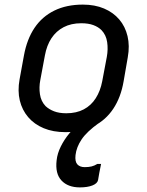

<svg xmlns="http://www.w3.org/2000/svg" viewBox="-20 -563 640 834"><path d="M340 -543Q392 -543 432 -526Q472 -509 498 -478.5Q524 -448 534 -406Q544 -364 535 -314L517 -210Q505 -140 472 -90.5Q439 -41 387 -15Q335 11 264 11Q211 11 170 -6Q129 -23 102.5 -54Q76 -85 66 -126.5Q56 -168 65 -218L84 -322Q97 -393 130 -442Q163 -491 216 -517Q269 -543 340 -543ZM333 -462Q289 -462 256.5 -445Q224 -428 203.5 -397Q183 -366 175 -322L155 -215Q149 -184 153.5 -153.5Q158 -123 178 -102Q193 -88 215 -79.5Q237 -71 268 -71Q312 -71 344 -88Q376 -105 396 -136.5Q416 -168 424 -210L444 -316Q450 -349 445.5 -380Q441 -411 421 -432Q407 -446 385.5 -454Q364 -462 333 -462ZM226 133Q229 104 244 73.5Q259 43 282 15.5Q305 -12 334.5 -32.5Q364 -53 397 -63Q406 -66 416.5 -66Q427 -66 442 -62Q437 -53 428.5 -45Q420 -37 410 -29Q357 9 334.5 42.5Q312 76 308 111Q305 139 316 151Q327 163 348 163Q365 163 377.5 160Q390 157 403 149H419Q418 155 416 164.5Q414 174 411.5 187Q409 200 406 219Q403 234 381.5 242.5Q360 251 327 251Q275 251 247 221Q219 191 226 133Z"/></svg>

Font: RecMonoLinear Nerd Font Mono
Style: Italic
Weight: 400
Italic angle: -10°
Monospace: yes
Version: Version 1.085; ttfautohint (v1.8.4.7-5d5b);Nerd Fonts 3.2.1